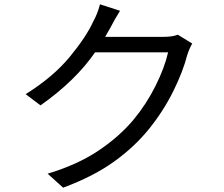

<svg xmlns="http://www.w3.org/2000/svg" viewBox="-20 -827 1040 891"><path d="M537 -777Q509 -732 492 -698L468 -656H740Q781 -656 805 -666L872 -625Q858 -600 849 -572Q829 -494 783.5 -402.5Q738 -311 671 -228Q604 -145 508.5 -76.5Q413 -8 273 44L201 -21Q338 -62 435.5 -127Q533 -192 600 -272Q659 -343 701.5 -428Q744 -513 760 -584H421Q331 -453 168 -338L99 -390Q227 -470 304 -563.5Q381 -657 413 -728Q432 -761 444 -807Z"/></svg>

Font: Gothic Nguyen
Style: Regular
Weight: 400
Designer: MORI Takayuki
Version: Version 1.220;July 21, 2023;FontCreator 14.0.0.2814 64-bit